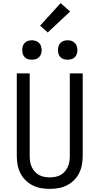

<svg xmlns="http://www.w3.org/2000/svg" viewBox="-20 -1207 640 1235"><path d="M300 8Q272 8 243.5 3Q215 -2 189.5 -15Q164 -28 143.5 -48.5Q123 -69 110.5 -94.5Q98 -120 93 -148Q88 -176 88 -205V-735H171V-205Q171 -187 173.5 -169Q176 -151 183.5 -134.5Q191 -118 203 -104Q215 -90 230.5 -81.5Q246 -73 264 -69.5Q282 -66 300 -66Q318 -66 336 -69.5Q354 -73 369.5 -81.5Q385 -90 397 -104Q409 -118 416.5 -134.5Q424 -151 426.5 -169Q429 -187 429 -205V-735H512V-205Q512 -176 507 -148Q502 -120 489.5 -94.5Q477 -69 456.5 -48.5Q436 -28 410.5 -15Q385 -2 356.5 3Q328 8 300 8ZM415 -823Q402 -823 390 -826.5Q378 -830 369 -839Q360 -848 356.5 -860Q353 -872 353 -885Q353 -898 356.5 -910Q360 -922 369 -931Q378 -940 390 -944Q402 -948 415 -948Q428 -948 440 -944Q452 -940 461 -931Q470 -922 474 -910Q478 -898 478 -885Q478 -872 474 -860Q470 -848 461 -839Q452 -830 440 -826.5Q428 -823 415 -823ZM185 -823Q172 -823 160 -826.5Q148 -830 139 -839Q130 -848 126.5 -860Q123 -872 123 -885Q123 -898 126.5 -910Q130 -922 139 -931Q148 -940 160 -944Q172 -948 185 -948Q198 -948 210 -944Q222 -940 231 -931Q240 -922 244 -910Q248 -898 248 -885Q248 -872 244 -860Q240 -848 231 -839Q222 -830 210 -826.5Q198 -823 185 -823ZM287 -998 238 -1042 370 -1187 431 -1133Z"/></svg>

Font: Iosevka Aile
Style: Regular
Weight: 400
Designer: Belleve Invis
Foundry: Belleve Invis
Version: Version 28.0.1; ttfautohint (v1.8.4)